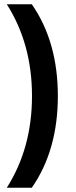

<svg xmlns="http://www.w3.org/2000/svg" viewBox="-20 -762 360 906"><path d="M12 -742H130Q253 -565 253 -309Q253 -53 130 124H12Q131 -63 131 -309Q131 -555 12 -742Z"/></svg>

Font: Montserrat arm Medium
Style: Regular
Weight: 500
Designer: Julieta Ulanovsky
Foundry: Julieta Ulanovsky
Version: Version 6.000;PS 006.000;hotconv 1.0.88;makeotf.lib2.5.64775